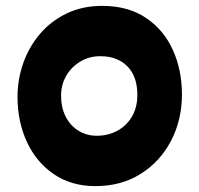

<svg xmlns="http://www.w3.org/2000/svg" viewBox="-20 -620 676 653"><path d="M39.6 -290Q39.6 -350 59.2 -405.7Q78.9 -461.3 116.6 -505.4Q154.3 -549.4 207.7 -574.7Q261.1 -600 327.6 -600Q415.6 -600 476.2 -559.3Q536.9 -518.7 567.8 -450.2Q598.8 -381.8 598.8 -299Q598.8 -211.4 561.3 -140.4Q523.9 -69.3 457.7 -28.2Q391.6 13 304.6 13Q222.6 13 163 -27.7Q103.4 -68.3 71.5 -137.4Q39.6 -206.4 39.6 -290ZM447.1 -297.2Q447.1 -339.6 431.7 -368.8Q416.2 -398 387.9 -413.4Q359.7 -428.9 321.4 -428.9Q283.6 -428.9 253.1 -410.6Q222.6 -392.3 205.1 -361.9Q187.7 -331.4 187.7 -294.8Q187.7 -253.9 203.5 -223.2Q219.3 -192.4 247 -175.4Q274.7 -158.3 308.9 -158.3Q347.3 -158.3 378.6 -175Q409.8 -191.7 428.4 -222.9Q447.1 -254.1 447.1 -297.2Z"/></svg>

Font: Playpen Sans Hebrew
Style: Regular
Weight: 400
Designer: Tom Grace, Laura Meseguer, Veronika Burian, José Scaglione
Foundry: TypeTogether
Version: Version 2.000